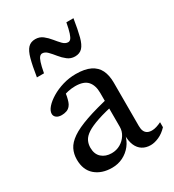

<svg xmlns="http://www.w3.org/2000/svg" viewBox="-168 -774 798 881"><g transform="rotate(-30 230.5 -334.0)"><path d="M326 -281.5 328.5 -241Q265.5 -228 225.5 -214.5Q185.5 -201 163.8 -186.8Q142 -172.5 133.8 -156Q125.5 -139.5 125.5 -119.5Q125.5 -85.5 146 -67.2Q166.5 -49 198.5 -49Q224 -49 244.8 -61Q265.5 -73 278 -92.8Q290.5 -112.5 290.5 -135.5V-315.5Q290.5 -355 271 -377.2Q251.5 -399.5 205.5 -399.5Q188 -399.5 167.2 -395.2Q146.5 -391 127.5 -382L155 -407.5Q153 -392 150 -377.8Q147 -363.5 143.2 -352.2Q139.5 -341 133.5 -334Q125.5 -323.5 113.2 -319.2Q101 -315 87.5 -315Q69.5 -315 59.5 -323Q49.5 -331 49.5 -343Q49.5 -359 65 -376.8Q80.5 -394.5 107 -410.5Q133.5 -426.5 166.8 -436.5Q200 -446.5 236 -446.5Q283.5 -446.5 312.5 -432.2Q341.5 -418 354.8 -391Q368 -364 368 -324.5V-95Q368 -78.5 372.8 -68Q377.5 -57.5 387 -52.2Q396.5 -47 410.5 -47Q422 -47 435 -51Q448 -55 461 -61.5V-35Q440 -12.5 416.2 -2Q392.5 8.5 372 8.5Q347 8.5 328.8 -3Q310.5 -14.5 301 -36.5Q291.5 -58.5 291.5 -90L294.5 -94Q288 -63 269.8 -39.8Q251.5 -16.5 225 -3.2Q198.5 10 167 10Q112.5 10 78.5 -19.2Q44.5 -48.5 44.5 -103.5Q44.5 -133 56.5 -157.2Q68.5 -181.5 99 -202.5Q129.5 -223.5 184.8 -242.8Q240 -262 326 -281.5ZM355.5 -673.5Q346.5 -616.5 337.5 -582.2Q328.5 -548 314 -532.8Q299.5 -517.5 275 -517.5Q252.5 -517.5 235.5 -530.8Q218.5 -544 204.5 -561.5Q190.5 -579 177.5 -592.2Q164.5 -605.5 150 -605.5Q143 -605.5 136.8 -599.2Q130.5 -593 124.5 -575Q118.5 -557 112 -522H74.5Q83.5 -579.5 92.8 -613.5Q102 -647.5 116.5 -662.8Q131 -678 155 -678Q177.5 -678 194.5 -664.8Q211.5 -651.5 225.5 -634Q239.5 -616.5 252.5 -603.2Q265.5 -590 280 -590Q287.5 -590 293.5 -596.5Q299.5 -603 305.5 -621Q311.5 -639 318 -673.5Z"/></g></svg>

Font: Newsreader 16pt 16pt
Style: Regular
Weight: 400
Version: Version 1.003